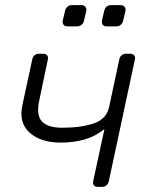

<svg xmlns="http://www.w3.org/2000/svg" viewBox="-20 -730 577 750"><path d="M362 0Q352 0 347 -6Q342 -12 344 -22L388 -226Q354 -198 311.5 -185.5Q269 -173 217 -173Q139 -173 95.5 -212Q52 -251 68 -322L106 -498Q108 -508 115 -514Q122 -520 132 -520H149Q159 -520 164 -514Q169 -508 167 -498L133 -336Q121 -280 144 -255.5Q167 -231 223 -231Q297 -231 346.5 -248Q396 -265 406 -311L446 -498Q448 -508 455 -514Q462 -520 472 -520H489Q499 -520 504 -514Q509 -508 507 -498L405 -22Q403 -12 396 -6Q389 0 379 0ZM396 -627Q386 -627 381.5 -633Q377 -639 378 -649L387 -687Q389 -697 396 -703.5Q403 -710 413 -710H451Q461 -710 466.5 -703.5Q472 -697 470 -687L461 -649Q459 -639 451.5 -633Q444 -627 434 -627ZM243 -627Q233 -627 228.5 -633Q224 -639 225 -649L234 -687Q236 -697 243 -703.5Q250 -710 260 -710H298Q308 -710 313.5 -703.5Q319 -697 317 -687L308 -649Q306 -639 298.5 -633Q291 -627 281 -627Z"/></svg>

Font: Rubik Light Light
Style: Italic
Weight: 300
Italic angle: -12°
Version: Version 2.104